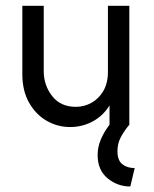

<svg xmlns="http://www.w3.org/2000/svg" viewBox="-20 -437 540 673"><path d="M436.8 216.7Q391.7 216.7 356.9 187.8Q322.2 159 322.2 106.2Q322.2 78.5 333.3 52.1Q344.4 25.7 363.9 0V-67.4Q341 -30.6 304.5 -11.1Q268.1 8.3 225.7 8.3Q181.9 8.3 143.8 -13.5Q105.6 -35.4 81.9 -77.1Q58.3 -118.8 58.3 -177.1V-416.7H133.3V-187.5Q133.3 -138.2 162.8 -100.3Q192.4 -62.5 245.8 -62.5Q275 -62.5 300.7 -76.7Q326.4 -91 342.4 -118.4Q358.3 -145.8 358.3 -185.4V-416.7H433.3V0Q413.9 23.6 402.8 45.1Q391.7 66.7 391.7 93.1Q391.7 125 408.7 138.5Q425.7 152.1 452.1 152.1Z"/></svg>

Font: Afacad Flux
Style: Regular
Weight: 400
Designer: Kristian Moeller
Foundry: Dicotype
Version: Version 1.100